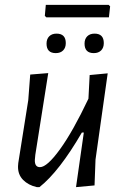

<svg xmlns="http://www.w3.org/2000/svg" viewBox="-20 -764 511 788"><path d="M426 -744 432 -738 427 -693H170L164 -699L168 -744ZM212 -626Q250 -626 250 -587Q250 -568 239 -557Q228 -546 209 -546Q171 -546 171 -585Q171 -604 182 -615Q193 -626 212 -626ZM368 -626Q406 -626 406 -587Q406 -568 395 -557Q384 -546 365 -546Q327 -546 327 -585Q327 -604 338 -615Q349 -626 368 -626ZM178 -464 125 -129 123 -108Q122 -78 144 -78Q173 -78 226 -151Q279 -224 343 -359L348 -456L422 -463L372 -109L368 -3L292 4L324 -220H316Q223 -60 142 4H131Q96 -4 74.5 -26Q53 -48 54 -82L55 -95L96 -353L104 -458Z"/></svg>

Font: Alegreya Sans
Style: Italic
Weight: 400
Italic angle: -7°
Designer: Juan Pablo del Peral
Foundry: Huerta Tipografica
Version: Version 2.007